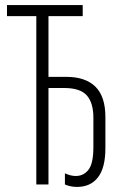

<svg xmlns="http://www.w3.org/2000/svg" viewBox="-20 -734 494 764"><path d="M286.6 9.8Q272.5 9.8 260.3 7.1Q248 4.4 238.3 0V-44.4Q261.2 -33.7 281.2 -33.7Q313 -33.7 332.3 -58.8Q351.6 -84 351.6 -148.4V-265.1Q351.6 -325.2 325.2 -354.5Q298.8 -383.8 235.8 -383.8H172.9V0H124.5V-669.9H7.8V-713.9H309.1V-669.9H172.9V-428.2H243.7Q319.8 -428.2 359.6 -389.2Q399.4 -350.1 399.4 -268.1V-144.5Q399.4 -66.4 369.9 -28.3Q340.3 9.8 286.6 9.8Z"/></svg>

Font: Open Sans Condensed Light
Style: Regular
Weight: 300
Width: 3
Designer: Monotype Design Team
Foundry: Monotype Imaging Inc.
Version: Version 3.003; ttfautohint (v1.8.4)